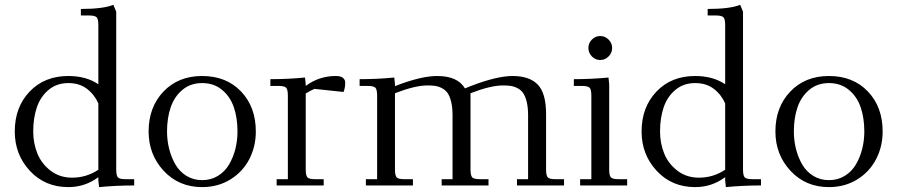

<svg xmlns="http://www.w3.org/2000/svg" viewBox="-20 -766 3704 793"><path d="M41 -223.1Q41 -323.2 102.3 -387.7Q163.6 -452.1 262.2 -452.1Q335.9 -452.1 386.2 -418V-662.1Q386.2 -687 379.2 -694.6Q372.1 -702.1 347.2 -702.1H314V-729Q406.2 -729 448.2 -746.1L460 -717.8V-65.9Q460 -41 467 -33.4Q474.1 -25.9 499 -25.9H534.2V0Q459 0 389.2 6.8L386.2 -21V-34.2Q331.1 6.8 262.2 6.8Q166 6.8 103.5 -60.3Q41 -127.4 41 -223.1ZM117.2 -223.1Q117.2 -174.8 134.3 -132.3Q151.4 -89.8 189 -61Q226.6 -32.2 277.8 -32.2Q336.9 -32.2 386.2 -64.9V-338.9Q370.1 -375.5 339.1 -399.2Q308.1 -422.9 262.2 -422.9Q214.4 -422.9 180.9 -395Q147.5 -367.2 132.3 -323Q117.2 -278.8 117.2 -223.1Z M593.8 -223.1Q593.8 -323.2 655 -387.7Q716.3 -452.1 814.9 -452.1Q914.6 -452.1 975.6 -388.2Q1036.6 -324.2 1036.6 -223.1Q1036.6 -160.2 1009.3 -107.9Q981.9 -55.7 930.9 -24.4Q879.9 6.8 814.9 6.8Q718.8 6.8 656.2 -60.3Q593.8 -127.4 593.8 -223.1ZM669.9 -223.1Q669.9 -185.1 679 -149.9Q688 -114.7 705.1 -85.7Q722.2 -56.6 750.7 -39.3Q779.3 -22 814.9 -22Q851.1 -22 879.6 -39.3Q908.2 -56.6 925.5 -85.7Q942.9 -114.7 951.9 -149.9Q960.9 -185.1 960.9 -223.1Q960.9 -278.8 945.8 -323Q930.7 -367.2 897 -395Q863.3 -422.9 814.9 -422.9Q767.1 -422.9 733.6 -395Q700.2 -367.2 685.1 -323Q669.9 -278.8 669.9 -223.1Z M1096.7 -411.1V-439Q1169.4 -439 1239.7 -445.8L1242.7 -418V-411.1Q1297.9 -452.1 1366.7 -452.1Q1386.7 -452.1 1396.2 -444.6Q1405.8 -437 1405.8 -424.8Q1405.8 -403.3 1398.9 -386.2L1278.8 -398.9Q1263.7 -392.6 1242.7 -379.9V-65.9Q1242.7 -41 1249.8 -33.4Q1256.8 -25.9 1281.7 -25.9H1316.9V0H1122.6V-25.9H1168.9V-371.1Q1168.9 -396 1161.9 -403.6Q1154.8 -411.1 1129.9 -411.1Z M1465.3 -411.1V-439Q1538.1 -439 1608.4 -445.8L1611.3 -418V-410.2Q1718.3 -452.1 1785.2 -452.1Q1870.1 -452.1 1900.4 -400.9L1923.3 -410.2Q2031.7 -452.1 2097.2 -452.1Q2167 -452.1 2201.2 -416.5Q2235.4 -380.9 2235.4 -294.9V-65.9Q2235.4 -41 2242.4 -33.4Q2249.5 -25.9 2274.4 -25.9H2309.6V0H2115.2V-25.9H2161.1V-290Q2161.1 -322.3 2155.5 -345.2Q2149.9 -368.2 2141.1 -381.1Q2132.3 -394 2117.9 -401.6Q2103.5 -409.2 2089.8 -411.1Q2076.2 -413.1 2057.1 -413.1Q2006.3 -413.1 1923.3 -380.9V-65.9Q1923.3 -41 1930.4 -33.4Q1937.5 -25.9 1962.4 -25.9H1997.6V0H1804.2V-25.9H1849.1V-290Q1849.1 -322.3 1843.5 -345.2Q1837.9 -368.2 1829.1 -381.1Q1820.3 -394 1805.9 -401.6Q1791.5 -409.2 1777.8 -411.1Q1764.2 -413.1 1745.1 -413.1Q1694.3 -413.1 1611.3 -380.9V-65.9Q1611.3 -41 1618.4 -33.4Q1625.5 -25.9 1650.4 -25.9H1685.5V0H1491.2V-25.9H1537.6V-371.1Q1537.6 -396 1530.5 -403.6Q1523.4 -411.1 1498.5 -411.1Z M2350.1 -411.1V-439Q2422.9 -439 2493.2 -445.8L2496.1 -418V-65.9Q2496.1 -41 2503.2 -33.4Q2510.3 -25.9 2535.2 -25.9H2570.3V0H2376V-25.9H2422.4V-371.1Q2422.4 -396 2415.3 -403.6Q2408.2 -411.1 2383.3 -411.1ZM2424.6 -533Q2410.2 -547.9 2410.2 -567.9Q2410.2 -587.9 2424.6 -602.5Q2439 -617.2 2459 -617.2Q2479 -617.2 2493.7 -602.5Q2508.3 -587.9 2508.3 -567.9Q2508.3 -547.9 2493.7 -533Q2479 -518.1 2459 -518.1Q2439 -518.1 2424.6 -533Z M2629.9 -223.1Q2629.9 -323.2 2691.2 -387.7Q2752.4 -452.1 2851.1 -452.1Q2924.8 -452.1 2975.1 -418V-662.1Q2975.1 -687 2968 -694.6Q2960.9 -702.1 2936 -702.1H2902.8V-729Q2995.1 -729 3037.1 -746.1L3048.8 -717.8V-65.9Q3048.8 -41 3055.9 -33.4Q3063 -25.9 3087.9 -25.9H3123V0Q3047.9 0 2978 6.8L2975.1 -21V-34.2Q2919.9 6.8 2851.1 6.8Q2754.9 6.8 2692.4 -60.3Q2629.9 -127.4 2629.9 -223.1ZM2706.1 -223.1Q2706.1 -174.8 2723.1 -132.3Q2740.2 -89.8 2777.8 -61Q2815.4 -32.2 2866.7 -32.2Q2925.8 -32.2 2975.1 -64.9V-338.9Q2959 -375.5 2928 -399.2Q2897 -422.9 2851.1 -422.9Q2803.2 -422.9 2769.8 -395Q2736.3 -367.2 2721.2 -323Q2706.1 -278.8 2706.1 -223.1Z M3182.6 -223.1Q3182.6 -323.2 3243.9 -387.7Q3305.2 -452.1 3403.8 -452.1Q3503.4 -452.1 3564.5 -388.2Q3625.5 -324.2 3625.5 -223.1Q3625.5 -160.2 3598.1 -107.9Q3570.8 -55.7 3519.8 -24.4Q3468.8 6.8 3403.8 6.8Q3307.6 6.8 3245.1 -60.3Q3182.6 -127.4 3182.6 -223.1ZM3258.8 -223.1Q3258.8 -185.1 3267.8 -149.9Q3276.9 -114.7 3293.9 -85.7Q3311 -56.6 3339.6 -39.3Q3368.2 -22 3403.8 -22Q3439.9 -22 3468.5 -39.3Q3497.1 -56.6 3514.4 -85.7Q3531.7 -114.7 3540.8 -149.9Q3549.8 -185.1 3549.8 -223.1Q3549.8 -278.8 3534.7 -323Q3519.5 -367.2 3485.8 -395Q3452.1 -422.9 3403.8 -422.9Q3356 -422.9 3322.5 -395Q3289.1 -367.2 3273.9 -323Q3258.8 -278.8 3258.8 -223.1Z"/></svg>

Font: Dihjauti S
Style: Regular
Weight: 400
Designer: T. Christopher White
Version: Version 3.0.0